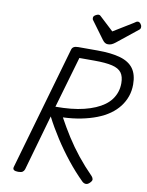

<svg xmlns="http://www.w3.org/2000/svg" viewBox="-128 -1355 1117 1458"><g transform="rotate(10 430.5 -626.0)"><path d="M116 14Q94 14 83.5 7Q73 0 77 -16L351 -970Q355 -984 367 -991Q379 -998 401 -998H550Q657 -998 726 -978Q795 -958 828 -912.5Q861 -867 861 -790Q861 -741 846 -698Q831 -655 802.5 -618Q774 -581 733 -552Q692 -523 638 -502Q584 -481 519 -468Q454 -455 379 -452Q417 -382 460.5 -313.5Q504 -245 556 -180Q608 -115 671 -51Q679 -43 682.5 -29.5Q686 -16 664 4Q649 17 634.5 15Q620 13 608 1Q546 -60 487.5 -133.5Q429 -207 378 -286Q327 -365 287 -443L165 -14Q160 0 149.5 7Q139 14 116 14ZM309 -522Q372 -522 427 -527.5Q482 -533 528.5 -544.5Q575 -556 613.5 -572.5Q652 -589 681.5 -610.5Q711 -632 730.5 -658.5Q750 -685 760.5 -716.5Q771 -748 771 -784Q771 -836 749.5 -865Q728 -894 677.5 -906Q627 -918 539 -918H424ZM814 -1267Q826 -1267 835.5 -1255Q845 -1243 845 -1232Q845 -1223 842.5 -1218Q840 -1213 835 -1209L675 -1081Q661 -1070 648 -1064Q635 -1058 619 -1058Q605 -1058 595 -1065Q585 -1072 576 -1084L479 -1216Q473 -1223 472.5 -1228Q472 -1233 472 -1237Q472 -1249 486.5 -1258Q501 -1267 510 -1267Q520 -1267 525 -1262Q530 -1257 537 -1251L635 -1160L785 -1252Q792 -1256 799 -1261.5Q806 -1267 814 -1267Z"/></g></svg>

Font: Playwrite TZ
Style: Regular
Weight: 400
Designer: Veronika Burian, José Scaglione
Foundry: TypeTogether
Version: Version 1.002